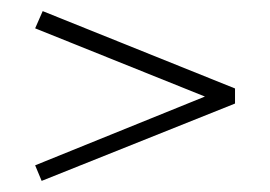

<svg xmlns="http://www.w3.org/2000/svg" viewBox="-20 -404 491 349"><path d="M57.6 -383.8 407.2 -243.2V-215.8L55.7 -75.2L43.9 -103.5L352.5 -228.5L43.9 -352.5Z"/></svg>

Font: Abhaya Libre
Style: Regular
Weight: 400
Designer: Pushpananda Ekanayake, Sol Matas, Pathum Egodawatta
Foundry: Mooniak
Version: Version 1.041; ; ttfautohint (v1.5)